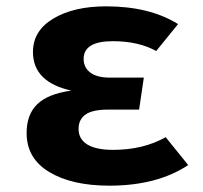

<svg xmlns="http://www.w3.org/2000/svg" viewBox="-20 -569 640 606"><path d="M320 -223Q272 -223 250 -207.5Q228 -192 228 -162Q228 -130 255.5 -113Q283 -96 337 -96Q432 -96 503 -136L574 -48Q476 17 325 17Q207 17 135.5 -26Q64 -69 64 -149Q64 -208 98 -240.5Q132 -273 205 -283Q84 -310 84 -405Q84 -472 148.5 -510.5Q213 -549 315 -549Q452 -549 542 -493L473 -408Q417 -439 336 -439Q244 -439 244 -383Q244 -356 265 -340Q286 -324 327 -324H434L419 -223Z"/></svg>

Font: Fira Mono
Style: Bold
Weight: 700
Monospace: yes
Designer: Carrois Corporate & Edenspiekermann AG
Foundry: Carrois Corporate GbR & Edenspiekermann AG
Version: Version 3.206